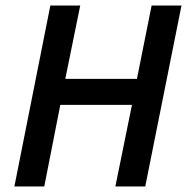

<svg xmlns="http://www.w3.org/2000/svg" viewBox="-20 -674 678 694"><path d="M32 0 162 -654H270L216 -389H475L528 -654H636L505 0H397L457 -295H198L140 0Z"/></svg>

Font: TypoPRO Source Sans Pro
Style: Italic
Weight: 600
Italic angle: -11°
Designer: Paul D. Hunt
Foundry: Adobe Systems Incorporated
Version: Version 1.075;PS 2.000;hotconv 1.0.86;makeotf.lib2.5.63406